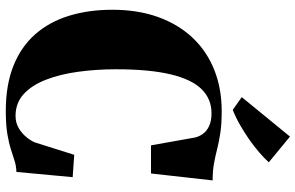

<svg xmlns="http://www.w3.org/2000/svg" viewBox="-203 -831 1045 679"><g transform="rotate(90 319.5 -491.5)"><path d="M372.5 10.5Q279.5 10.5 212 -16.8Q144.5 -44 100.8 -94Q57 -144 35.8 -213.2Q14.5 -282.5 14.5 -366Q14.5 -456.5 40.2 -528Q66 -599.5 113.2 -649.8Q160.5 -700 226.5 -726.5Q292.5 -753 373 -753Q418.5 -753 450 -748.2Q481.5 -743.5 506.8 -737Q532 -730.5 558 -725.8Q584 -721 618 -721L593.5 -503H494L466.5 -657.5Q463.5 -672 454 -685.8Q444.5 -699.5 426.5 -708.2Q408.5 -717 380.5 -717Q330 -717 295.2 -681.8Q260.5 -646.5 242.8 -571.8Q225 -497 225 -379Q225 -309.5 233.8 -245.5Q242.5 -181.5 261.8 -131.8Q281 -82 312.5 -53Q344 -24 390 -24Q414 -24 433 -35.2Q452 -46.5 465 -62.5Q478 -78.5 483.5 -92L527.5 -231.5L606.5 -226L588 -27Q567.5 -26.5 549.5 -20.8Q531.5 -15 509 -7.8Q486.5 -0.5 454 5Q421.5 10.5 372.5 10.5ZM368 -792.5 323.5 -824 463 -994.5 554 -919.5Q538.5 -902.5 517.8 -884.8Q497 -867 473 -850.2Q449 -833.5 423 -818.5Q397 -803.5 369.5 -792.5Z"/></g></svg>

Font: Merriweather 120pt Black
Style: Regular
Weight: 900
Designer: Eben Sorkin
Foundry: Eben Sorkin
Version: Version 2.100